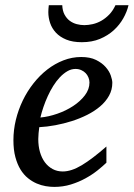

<svg xmlns="http://www.w3.org/2000/svg" viewBox="-20 -715 520 747"><path d="M328.1 -394Q328.1 -403.8 324.2 -413.3Q320.3 -422.9 313.5 -430.2Q306.6 -437.5 296.4 -442.1Q286.1 -446.8 273.9 -446.8Q257.3 -446.8 242.2 -438Q227.1 -429.2 213.1 -414.6Q199.2 -399.9 187.3 -380.9Q175.3 -361.8 165.8 -340.8Q156.2 -319.8 148.9 -298.3Q141.6 -276.9 137.2 -257.8Q168.9 -260.7 202.9 -272.5Q236.8 -284.2 264.6 -302.5Q292.5 -320.8 310.3 -344.2Q328.1 -367.7 328.1 -394ZM417 -393.1Q417 -365.7 404.3 -342.8Q391.6 -319.8 369.9 -301.3Q348.1 -282.7 319.6 -268.3Q291 -253.9 259.5 -243.9Q228 -233.9 195.3 -227.8Q162.6 -221.7 132.8 -220.2Q131.3 -210.4 130.1 -196.8Q128.9 -183.1 128.9 -173.8Q128.9 -146.5 135.5 -123.5Q142.1 -100.6 154.5 -83.7Q167 -66.9 184.6 -57.4Q202.1 -47.9 224.1 -47.9Q257.8 -47.9 298.3 -72.3Q338.9 -96.7 394 -145V-82Q379.9 -68.4 359.4 -52Q338.9 -35.6 312.7 -21.2Q286.6 -6.8 255.9 2.7Q225.1 12.2 190.9 12.2Q175.8 12.2 158 9.3Q140.1 6.3 122.6 -1.2Q105 -8.8 88.6 -22Q72.3 -35.2 59.8 -55.4Q47.4 -75.7 39.8 -103.8Q32.2 -131.8 32.2 -169.9Q32.2 -209.5 41.7 -248.8Q51.3 -288.1 68.6 -324Q85.9 -359.9 110.4 -390.9Q134.8 -421.9 164.1 -444.6Q193.4 -467.3 226.8 -480.2Q260.3 -493.2 295.9 -493.2Q330.6 -493.2 353.8 -481.7Q377 -470.2 391.1 -454.1Q405.3 -438 411.1 -420.9Q417 -403.8 417 -393.1ZM480 -694.8Q474.1 -669.4 459.7 -643.8Q445.3 -618.2 422.6 -597.4Q399.9 -576.7 368.9 -563.7Q337.9 -550.8 298.3 -550.8Q262.7 -550.8 237.8 -561Q212.9 -571.3 197.5 -587.9Q182.1 -604.5 175 -625.5Q168 -646.5 168 -668Q168 -673.8 168.5 -680.7Q168.9 -687.5 169.9 -694.8H222.2Q223.1 -672.9 231.2 -658Q239.3 -643.1 251.5 -634Q263.7 -625 278.6 -621.1Q293.5 -617.2 308.1 -617.2Q323.2 -617.2 340.6 -621.1Q357.9 -625 374.3 -634.3Q390.6 -643.6 405 -658.4Q419.4 -673.3 429.2 -694.8Z"/></svg>

Font: Charis SIL APac
Style: Italic
Weight: 400
Italic angle: -11°
Foundry: SIL International
Version: Version 5.000